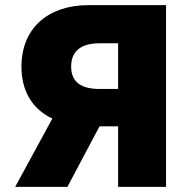

<svg xmlns="http://www.w3.org/2000/svg" viewBox="-20 -727 714 747"><path d="M626 0V-707H324.2C167 -707 63.5 -617.2 63.5 -467.8C63.5 -370.1 107.9 -301.3 183.6 -265.6L39.1 0H242.2L367.2 -235.4H439.5V0ZM256.8 -467.8C256.8 -530.3 297.9 -558.6 367.2 -558.6H439.5V-380.9H367.2C297.9 -380.9 256.8 -406.2 256.8 -467.8Z"/></svg>

Font: Pretendard Black
Style: Regular
Weight: 900
Designer: Base glyphs from Inter by Rasmus Andersson; Hangeul glyphs from Noto Sans CJK(Source Han Sans) by Jang Soo-young and Kan
Foundry: Kil Hyung-jin
Version: Version 1.309;Glyphs 3.2 (3225)